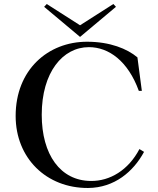

<svg xmlns="http://www.w3.org/2000/svg" viewBox="-20 -923 788 957"><path d="M414 -715C219 -715 58 -575 58 -345C58 -135 211 15 419 14C551 13 645 -68 698 -166L675 -180C620 -75 528 -20 433 -21C281 -22 188 -152 188 -351C188 -563 293 -688 423 -688C522 -688 618 -619 672 -470H687L665 -637C614 -680 528 -715 414 -715ZM200 -889 379 -739 558 -889 545 -903 379 -797 213 -903Z"/></svg>

Font: Sprat Medium
Style: Regular
Weight: 500
Designer: Ethan Nakache
Foundry: Collletttivo
Version: Version 2.000;Glyphs 3.2 (3217)